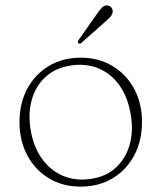

<svg xmlns="http://www.w3.org/2000/svg" viewBox="-20 -684 600 714"><path d="M280.5 -469.5Q346.5 -469.5 398 -438.8Q449.5 -408 478.8 -354Q508 -300 508 -230.5Q508 -160 479 -105.8Q450 -51.5 398.5 -20.8Q347 10 280 10Q213.5 10 162.2 -20.8Q111 -51.5 81.8 -105.8Q52.5 -160 52.5 -230Q52.5 -300 81.5 -354Q110.5 -408 162 -438.8Q213.5 -469.5 280.5 -469.5ZM319 -19Q374 -27 410.2 -60Q446.5 -93 461.5 -143.8Q476.5 -194.5 466.5 -256.5Q456 -321.5 424.8 -365.8Q393.5 -410 346.8 -429.5Q300 -449 243.5 -440.5Q187.5 -432 150.8 -399.2Q114 -366.5 99 -315.8Q84 -265 93.5 -203.5Q104 -138 136 -93.8Q168 -49.5 215.2 -29.8Q262.5 -10 319 -19ZM337.5 -628Q349.5 -645.5 358.8 -655.5Q368 -665.5 380.5 -663.5Q390 -662 395 -654.8Q400 -647.5 399 -639Q397.5 -629 389.2 -620.2Q381 -611.5 370 -602L282 -524Q276 -519.5 271.5 -523.5Q268.5 -525.5 269.5 -529Q270.5 -532.5 272.5 -535.5Z"/></svg>

Font: Fraunces 9pt Soft Thin
Style: Regular
Weight: 100
Version: Version 1.000;[b76b70a41]